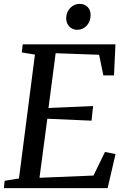

<svg xmlns="http://www.w3.org/2000/svg" viewBox="-21 -972 656 992"><path d="M-1 0 3 -38 77 -50 159.5 -690 91.5 -701 96.5 -743H575.5L568 -582.5H513L491 -689L266.5 -697L229.5 -414L460 -424L452 -348.5L223.5 -358.5L183 -53.5L462 -65L521.5 -187L576 -176L535 0ZM378 -818Q362 -818 348.8 -825.8Q335.5 -833.5 328.2 -847.2Q321 -861 321 -879Q322 -910.5 342.2 -931.2Q362.5 -952 390.5 -952Q415.5 -952 431.5 -936Q447.5 -920 447 -894.5Q447 -861 427 -839.5Q407 -818 378 -818Z"/></svg>

Font: Merriweather 28pt
Style: Italic
Weight: 400
Italic angle: -7.8°
Version: Version 2.101